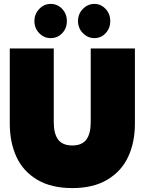

<svg xmlns="http://www.w3.org/2000/svg" viewBox="-20 -947 740 982"><path d="M156 -839Q156 -875 180.5 -901Q205 -927 239 -927Q274 -927 298 -901.5Q322 -876 322 -839Q322 -802 298 -777Q274 -752 239 -752Q205 -752 180.5 -777.5Q156 -803 156 -839ZM379 -839Q379 -876 404 -901.5Q429 -927 463 -927Q496 -927 520 -901.5Q544 -876 544 -839Q544 -803 520.5 -777.5Q497 -752 463 -752Q429 -752 404 -777.5Q379 -803 379 -839ZM30 -315V-699H255V-322Q255 -263 277.5 -233Q300 -203 350 -203Q399 -203 421.5 -233Q444 -263 444 -322V-699H670V-315Q670 -219 635.5 -145Q601 -71 529 -28Q457 15 350 15Q242 15 170 -28Q98 -71 64 -145Q30 -219 30 -315Z"/></svg>

Font: Readiness Black
Style: Regular
Weight: 900
Designer: Katatrad Team
Foundry: CadsonDemak
Version: Version 1.00;April 23, 2019;FontCreator 11.5.0.2425 64-bit; 